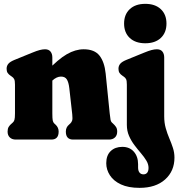

<svg xmlns="http://www.w3.org/2000/svg" viewBox="-20 -708 905 974"><path d="M245.5 -416.5V-133Q245.5 -107 247.5 -97Q249.5 -87 255.5 -81.5L261.5 -76Q277.5 -61.5 277.5 -40.5Q277.5 0 240.5 0H60Q41 0 29.8 -10.8Q18.5 -21.5 18.5 -40.5Q18.5 -55 24 -64.2Q29.5 -73.5 40 -82L45 -86.5Q50.5 -91 53.2 -99.8Q56 -108.5 56 -133V-278.5Q56 -298 52.2 -306Q48.5 -314 40 -319.5L35.5 -322.5Q23.5 -330.5 18.5 -338.5Q13.5 -346.5 13.5 -359Q13.5 -373.5 22 -384Q30.5 -394.5 52 -403.5L141.5 -440Q167 -450.5 181.5 -454.2Q196 -458 208.5 -458Q227 -458 236.2 -446.5Q245.5 -435 245.5 -416.5ZM229.5 -284.5 196.5 -325 216 -345.5Q275.5 -408 319 -433Q362.5 -458 404.5 -458Q459.5 -458 484.8 -425.8Q510 -393.5 516 -335L536.5 -133Q539 -109 540.8 -100.2Q542.5 -91.5 547.5 -86.5L552.5 -82Q562.5 -73 568.5 -64Q574.5 -55 574.5 -40.5Q574.5 -21.5 563.2 -10.8Q552 0 533 0H351Q314 0 314 -40.5Q314 -62.5 330.5 -76L336.5 -81.5Q342.5 -87 345.8 -96Q349 -105 346.5 -128L331.5 -261.5Q328 -291 319 -305.2Q310 -319.5 289.5 -319.5Q278.5 -319.5 267.5 -314.5Q256.5 -309.5 244 -298ZM813 -118Q813 -85 820.8 -57.8Q828.5 -30.5 839 -6Q849.5 18.5 857.2 42.2Q865 66 865 91.5Q865 160 817.5 202.5Q770 245 688 245Q631 245 593.5 227.5Q556 210 537.5 181.2Q519 152.5 519 120Q519 80 541.5 58.5Q564 37 600.5 37Q637.5 37 659 61.5Q680.5 86 680.5 125V141.5Q680.5 158.5 687.8 167.5Q695 176.5 708 176.5Q720 176.5 726.8 168Q733.5 159.5 733.5 143.5Q733.5 125 722.5 106.8Q711.5 88.5 695 69.2Q678.5 50 662 28.2Q645.5 6.5 634.5 -18.8Q623.5 -44 623.5 -74.5V-278.5Q623.5 -298 619.8 -306Q616 -314 607.5 -319.5L603 -322.5Q591 -330.5 586 -338.5Q581 -346.5 581 -359Q581 -373.5 589.5 -384Q598 -394.5 619.5 -403.5L709 -440Q734.5 -450.5 749 -454.2Q763.5 -458 776 -458Q794.5 -458 803.8 -446.5Q813 -435 813 -416.5ZM717 -488.5Q667 -488.5 638.2 -515.5Q609.5 -542.5 609.5 -588.5Q609.5 -634.5 638.2 -661.5Q667 -688.5 717 -688.5Q767 -688.5 795.8 -661.5Q824.5 -634.5 824.5 -588.5Q824.5 -542.5 795.8 -515.5Q767 -488.5 717 -488.5Z"/></svg>

Font: Fraunces 144pt S100 Black
Style: Regular
Weight: 900
Version: Version 1.000